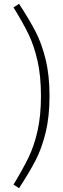

<svg xmlns="http://www.w3.org/2000/svg" viewBox="-20 -854 331 1008"><path d="M240 -350Q240 -241 219.5 -157.5Q199 -74 166.5 -11.5Q134 51 80 134L51 115Q100 34 129.5 -26.5Q159 -87 177 -166.5Q195 -246 195 -350Q195 -455 177 -534.5Q159 -614 130 -674Q101 -734 51 -815L80 -834Q134 -751 166.5 -688.5Q199 -626 219.5 -542.5Q240 -459 240 -350Z"/></svg>

Font: Fira Sans Condensed ExtraLight
Style: Regular
Weight: 275
Width: 3
Designer: Carrois Corporate & Edenspiekermann AG
Foundry: Carrois Corporate GbR & Edenspiekermann AG
Version: Version 4.203